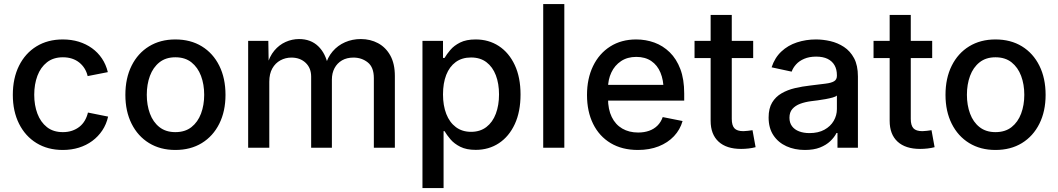

<svg xmlns="http://www.w3.org/2000/svg" viewBox="-20 -748 5358 972"><path d="M297.9 11.2Q221.7 11.2 164.8 -23.7Q107.9 -58.6 76.4 -121.6Q44.9 -184.6 44.9 -267.6Q44.9 -352.1 76.4 -415.3Q107.9 -478.5 164.8 -513.4Q221.7 -548.3 297.9 -548.3Q341.3 -548.3 378.7 -536.9Q416 -525.4 445.8 -503.9Q475.6 -482.4 496.1 -451.9Q516.6 -421.4 525.9 -382.8L423.8 -362.8Q418.9 -383.8 408 -401.4Q397 -418.9 381.1 -431.6Q365.2 -444.3 344.5 -451.2Q323.7 -458 298.3 -458Q250 -458 217.8 -432.6Q185.5 -407.2 169.4 -364.3Q153.3 -321.3 153.3 -268.1Q153.3 -215.3 169.4 -172.6Q185.5 -129.9 217.5 -104.5Q249.5 -79.1 298.3 -79.1Q323.7 -79.1 344.7 -86.2Q365.7 -93.3 382.1 -106.2Q398.4 -119.1 409.2 -137.5Q419.9 -155.8 425.3 -178.2L527.3 -157.7Q518.6 -118.7 497.8 -87.6Q477.1 -56.6 447 -34.4Q417 -12.2 379.2 -0.5Q341.3 11.2 297.9 11.2Z M867.7 11.2Q791.5 11.2 734.6 -23.7Q677.7 -58.6 646.2 -121.6Q614.7 -184.6 614.7 -267.6Q614.7 -352.1 646.2 -415.3Q677.7 -478.5 734.6 -513.4Q791.5 -548.3 867.7 -548.3Q944.8 -548.3 1001.7 -513.4Q1058.6 -478.5 1090.1 -415.3Q1121.6 -352.1 1121.6 -267.6Q1121.6 -184.6 1090.1 -121.6Q1058.6 -58.6 1001.7 -23.7Q944.8 11.2 867.7 11.2ZM867.7 -79.1Q917 -79.1 949.2 -104.5Q981.4 -129.9 997.6 -172.9Q1013.7 -215.8 1013.7 -268.1Q1013.7 -320.8 997.6 -363.8Q981.4 -406.7 949.2 -432.4Q917 -458 867.7 -458Q819.3 -458 787.1 -432.4Q754.9 -406.7 739 -363.8Q723.1 -320.8 723.1 -268.1Q723.1 -215.8 739 -172.9Q754.9 -129.9 787.1 -104.5Q819.3 -79.1 867.7 -79.1Z M1236.3 0V-541H1338.4L1340.3 -417H1332Q1344.2 -462.4 1368.7 -491.7Q1393.1 -521 1425.8 -535.6Q1458.5 -550.3 1494.1 -550.3Q1553.2 -550.3 1591.1 -513.9Q1628.9 -477.5 1641.1 -414.1H1627Q1637.7 -457 1663.8 -487.5Q1689.9 -518.1 1726.8 -534.2Q1763.7 -550.3 1806.6 -550.3Q1855 -550.3 1894 -529.3Q1933.1 -508.3 1956.1 -466.8Q1979 -425.3 1979 -363.3V0H1872.6V-352.5Q1872.6 -407.7 1841.8 -432.1Q1811 -456.5 1769.5 -456.5Q1735.8 -456.5 1711.4 -442.4Q1687 -428.2 1673.6 -403.1Q1660.2 -377.9 1660.2 -345.2V0H1555.2V-359.9Q1555.2 -403.8 1527.1 -430.2Q1499 -456.5 1455.1 -456.5Q1425.3 -456.5 1399.7 -442.6Q1374 -428.7 1358.6 -401.6Q1343.3 -374.5 1343.3 -334.5V0Z M2118.7 204.1V-541H2222.7V-454.6H2230.5Q2241.2 -473.1 2259.8 -495.1Q2278.3 -517.1 2309.3 -532.7Q2340.3 -548.3 2388.2 -548.3Q2454.1 -548.3 2505.4 -514.9Q2556.6 -481.4 2585.9 -418.9Q2615.2 -356.4 2615.2 -269.5Q2615.2 -182.6 2586.2 -119.9Q2557.1 -57.1 2505.9 -23.2Q2454.6 10.7 2388.2 10.7Q2341.3 10.7 2310.3 -4.9Q2279.3 -20.5 2260.5 -42.7Q2241.7 -64.9 2230.5 -84H2225.6V204.1ZM2364.7 -80.6Q2410.6 -80.6 2442.4 -105Q2474.1 -129.4 2490.2 -172.4Q2506.3 -215.3 2506.3 -270Q2506.3 -324.7 2490.2 -366.9Q2474.1 -409.2 2442.6 -433.1Q2411.1 -457 2364.7 -457Q2318.8 -457 2287.1 -433.8Q2255.4 -410.6 2239 -368.7Q2222.7 -326.7 2222.7 -270Q2222.7 -213.9 2239.3 -171.1Q2255.9 -128.4 2287.8 -104.5Q2319.8 -80.6 2364.7 -80.6Z M2836.9 -727.5V0H2730V-727.5Z M3209.5 11.2Q3129.4 11.2 3071.5 -23.4Q3013.7 -58.1 2982.7 -120.8Q2951.7 -183.6 2951.7 -267.1Q2951.7 -350.1 2982.4 -413.6Q3013.2 -477.1 3069.3 -512.7Q3125.5 -548.3 3200.7 -548.3Q3249 -548.3 3292.7 -532.5Q3336.4 -516.6 3370.6 -483.2Q3404.8 -449.7 3424.3 -398.2Q3443.8 -346.7 3443.8 -274.9V-238.8H3008.8V-318.4H3389.2L3339.4 -292.5Q3339.4 -342.3 3323.7 -380.1Q3308.1 -418 3277.1 -439Q3246.1 -460 3201.2 -460Q3156.2 -460 3124 -438.5Q3091.8 -417 3075 -381.1Q3058.1 -345.2 3058.1 -302.2V-249.5Q3058.1 -194.3 3076.9 -155.8Q3095.7 -117.2 3130.1 -97.2Q3164.6 -77.1 3210.4 -77.1Q3241.2 -77.1 3266.1 -85.9Q3291 -94.7 3308.6 -112.3Q3326.2 -129.9 3335 -155.3L3435.5 -135.3Q3423.3 -91.8 3392.1 -58.6Q3360.8 -25.4 3314.5 -7.1Q3268.1 11.2 3209.5 11.2Z M3793 -541V-454.1H3496.1V-541ZM3577.6 -672.4H3684.6V-146Q3684.6 -113.3 3698 -98.6Q3711.4 -84 3743.2 -84Q3752 -84 3765.9 -85.7Q3779.8 -87.4 3789.6 -88.9L3805.2 -2.9Q3789.1 1.5 3769.8 3.7Q3750.5 5.9 3731.9 5.9Q3657.7 5.9 3617.7 -31Q3577.6 -67.9 3577.6 -136.2Z M4054.7 11.2Q4002.9 11.2 3961.4 -7.6Q3919.9 -26.4 3895.5 -63Q3871.1 -99.6 3871.1 -153.3Q3871.1 -199.2 3888.9 -228.8Q3906.7 -258.3 3936.8 -275.6Q3966.8 -293 4004.2 -301.8Q4041.5 -310.5 4080.6 -314.9Q4128.9 -320.8 4158.7 -324.5Q4188.5 -328.1 4202.6 -336.7Q4216.8 -345.2 4216.8 -364.3V-367.2Q4216.8 -397 4204.8 -417.7Q4192.9 -438.5 4169.7 -450Q4146.5 -461.4 4111.8 -461.4Q4077.1 -461.4 4051.5 -450.4Q4025.9 -439.5 4010.3 -422.1Q3994.6 -404.8 3987.8 -385.3L3886.2 -407.2Q3902.3 -456.1 3935.8 -487.3Q3969.2 -518.6 4014.6 -533.4Q4060.1 -548.3 4110.8 -548.3Q4146.5 -548.3 4183.6 -539.8Q4220.7 -531.2 4252.4 -510.5Q4284.2 -489.7 4303.7 -453.4Q4323.2 -417 4323.2 -360.8V0H4219.7V-74.7H4214.8Q4204.1 -53.2 4183.3 -33.4Q4162.6 -13.7 4131.1 -1.2Q4099.6 11.2 4054.7 11.2ZM4078.1 -74.2Q4122.6 -74.2 4153.6 -91.3Q4184.6 -108.4 4200.7 -136.2Q4216.8 -164.1 4216.8 -195.8V-264.6Q4211.4 -258.8 4195.6 -254.4Q4179.7 -250 4159.7 -246.3Q4139.6 -242.7 4119.9 -240Q4100.1 -237.3 4086.4 -235.8Q4056.2 -231.9 4031.2 -222.7Q4006.3 -213.4 3991.5 -196.5Q3976.6 -179.7 3976.6 -151.9Q3976.6 -126.5 3989.5 -109.1Q4002.4 -91.8 4025.4 -83Q4048.3 -74.2 4078.1 -74.2Z M4699.2 -541V-454.1H4402.3V-541ZM4483.9 -672.4H4590.8V-146Q4590.8 -113.3 4604.2 -98.6Q4617.7 -84 4649.4 -84Q4658.2 -84 4672.1 -85.7Q4686 -87.4 4695.8 -88.9L4711.4 -2.9Q4695.3 1.5 4676 3.7Q4656.7 5.9 4638.2 5.9Q4564 5.9 4523.9 -31Q4483.9 -67.9 4483.9 -136.2Z M5019.5 11.2Q4943.4 11.2 4886.5 -23.7Q4829.6 -58.6 4798.1 -121.6Q4766.6 -184.6 4766.6 -267.6Q4766.6 -352.1 4798.1 -415.3Q4829.6 -478.5 4886.5 -513.4Q4943.4 -548.3 5019.5 -548.3Q5096.7 -548.3 5153.6 -513.4Q5210.4 -478.5 5241.9 -415.3Q5273.4 -352.1 5273.4 -267.6Q5273.4 -184.6 5241.9 -121.6Q5210.4 -58.6 5153.6 -23.7Q5096.7 11.2 5019.5 11.2ZM5019.5 -79.1Q5068.8 -79.1 5101.1 -104.5Q5133.3 -129.9 5149.4 -172.9Q5165.5 -215.8 5165.5 -268.1Q5165.5 -320.8 5149.4 -363.8Q5133.3 -406.7 5101.1 -432.4Q5068.8 -458 5019.5 -458Q4971.2 -458 4939 -432.4Q4906.7 -406.7 4890.9 -363.8Q4875 -320.8 4875 -268.1Q4875 -215.8 4890.9 -172.9Q4906.7 -129.9 4939 -104.5Q4971.2 -79.1 5019.5 -79.1Z"/></svg>

Font: Inter 17pt Medium
Style: Regular
Weight: 500
Version: Version 4.001;git-66647c0bb